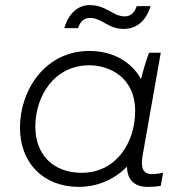

<svg xmlns="http://www.w3.org/2000/svg" viewBox="-20 -726 711 750"><path d="M556 4C575 4 590 3 608 0L617 -51C602 -48 589 -46 574 -46C535 -46 529 -74 538 -124L608 -520H562C550 -487 539 -451 531 -417C494 -484 422 -527 329 -527C158 -527 58 -376 58 -227C58 -91 148 4 288 4C359 4 426 -24 476 -75C477 -23 506 4 556 4ZM329 -471C405 -471 508 -426 508 -292C508 -172 436 -51 299 -51C188 -51 118 -122 118 -231C118 -352 193 -471 329 -471ZM231 -616H285C293 -642 308 -656 332 -656C354 -656 374 -645 391 -635C418 -619 439 -613 464 -613C515 -613 552 -647 568 -702H514C506 -677 491 -662 467 -662C445 -662 425 -673 408 -683C381 -698 360 -706 329 -706C283 -706 247 -671 231 -616Z"/></svg>

Font: Fixel Display 20240404 Light
Style: Italic
Weight: 300
Italic angle: -10°
Designer: AlfaBravo + MacPaw
Foundry: Kyrylo Tkachov, Marchela Mozhyna, Serhii Makarenko, Maria Weinstein, Zakhar Kryvoshyya
Version: Version 1.211;Glyphs 3.2 (3225)